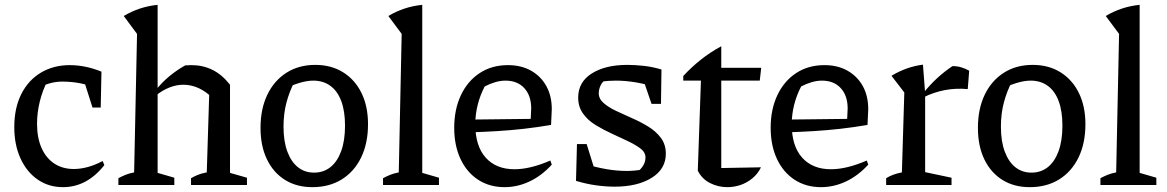

<svg xmlns="http://www.w3.org/2000/svg" viewBox="-20 -764 4820 793"><path d="M240 9Q181 9 135.5 -22.5Q90 -54 64.5 -110Q39 -166 39 -239Q39 -318 68 -375.5Q97 -433 149 -464Q201 -495 268 -495Q301 -495 334.5 -488Q368 -481 399 -468L385 -397Q317 -427 237 -427Q211 -427 186 -420Q161 -413 137 -400L178 -434Q156 -392 144.5 -345.5Q133 -299 133 -253Q133 -194 152 -152Q171 -110 205 -88Q239 -66 285 -66Q312 -66 342 -74Q372 -82 404 -99L411 -82Q339 9 240 9ZM362 -320 315 -468H399L396 -320Z M469 0V-28Q482 -35 497.5 -41.5Q513 -48 534 -52L546 -624L491 -698Q523 -717 557.5 -728.5Q592 -740 631 -744V-50L700 -30V0ZM769 0V-28Q781 -35 796.5 -41.5Q812 -48 834 -52L844 -372L930 -414V-50L1000 -30V0ZM624 -370 622 -390Q649 -424 680 -449.5Q711 -475 745 -494Q752 -494 758.5 -494.5Q765 -495 771 -495Q818 -495 857.5 -475.5Q897 -456 930 -414L844 -372Q794 -414 737 -414Q681 -414 624 -370Z M1270 9Q1205 9 1157 -21Q1109 -51 1082.5 -106Q1056 -161 1056 -236Q1056 -314 1084 -372.5Q1112 -431 1163 -463.5Q1214 -496 1282 -496Q1348 -496 1397 -465.5Q1446 -435 1473 -380Q1500 -325 1500 -251Q1500 -172 1471.5 -113.5Q1443 -55 1391.5 -23Q1340 9 1270 9ZM1277 -51Q1316 -51 1344.5 -73.5Q1373 -96 1389 -139.5Q1405 -183 1405 -245Q1405 -305 1389.5 -346.5Q1374 -388 1344.5 -409.5Q1315 -431 1274 -431Q1248 -431 1216.5 -421.5Q1185 -412 1145 -393L1198 -430Q1175 -386 1163 -340Q1151 -294 1151 -241Q1151 -180 1167 -137.5Q1183 -95 1211 -73Q1239 -51 1277 -51Z M1562 0V-28Q1575 -35 1590.5 -41.5Q1606 -48 1627 -52L1639 -624L1584 -698Q1616 -717 1650.5 -728.5Q1685 -740 1724 -744V-50L1793 -30V0Z M2064 9Q2002 9 1955 -21.5Q1908 -52 1882 -107.5Q1856 -163 1856 -236Q1856 -312 1883.5 -370.5Q1911 -429 1961 -462Q2011 -495 2078 -495Q2133 -495 2173.5 -472Q2214 -449 2236.5 -408.5Q2259 -368 2259 -313L2256 -248Q2197 -238 2143.5 -232Q2090 -226 2034 -222.5Q1978 -219 1910 -217L1911 -270L2172 -273L2174 -316Q2174 -369 2145.5 -400Q2117 -431 2068 -431Q2047 -431 2025 -424.5Q2003 -418 1982 -407Q1963 -371 1953 -331Q1943 -291 1943 -251Q1943 -161 1986 -113Q2029 -65 2105 -65Q2170 -65 2253 -101L2259 -84Q2217 -38 2167 -14.5Q2117 9 2064 9Z M2518 7Q2483 7 2442.5 1.5Q2402 -4 2359 -17L2395 -87Q2441 -73 2484 -65.5Q2527 -58 2569 -58Q2585 -58 2600.5 -59.5Q2616 -61 2632 -63L2598 -45Q2618 -55 2632 -73.5Q2646 -92 2646 -113Q2646 -135 2625.5 -150.5Q2605 -166 2573.5 -181Q2542 -196 2507 -212Q2472 -228 2440 -247.5Q2408 -267 2388 -295Q2368 -323 2368 -361Q2368 -425 2424 -460.5Q2480 -496 2571 -496Q2603 -496 2639 -492Q2675 -488 2712 -477L2687 -404Q2643 -418 2602 -424.5Q2561 -431 2524 -431Q2509 -431 2494 -430Q2479 -429 2462 -427L2490 -440Q2470 -430 2461.5 -413Q2453 -396 2453 -379Q2453 -356 2473 -338.5Q2493 -321 2524.5 -306Q2556 -291 2591.5 -275.5Q2627 -260 2658.5 -240.5Q2690 -221 2710 -194Q2730 -167 2730 -129Q2730 -66 2671.5 -29.5Q2613 7 2518 7ZM2359 -17 2363 -169H2403L2450 -18ZM2671 -335 2622 -478 2712 -477 2710 -335Z M2959 -573V-484H3124L3118 -431H2959V-70L3123 -73Q3110 -46 3087.5 -27.5Q3065 -9 3038.5 0Q3012 9 2984 9Q2946 9 2912.5 -8Q2879 -25 2862 -59L2875 -431H2802V-450Q2835 -486 2874 -517Q2913 -548 2959 -573Z M3371 9Q3309 9 3262 -21.5Q3215 -52 3189 -107.5Q3163 -163 3163 -236Q3163 -312 3190.5 -370.5Q3218 -429 3268 -462Q3318 -495 3385 -495Q3440 -495 3480.5 -472Q3521 -449 3543.5 -408.5Q3566 -368 3566 -313L3563 -248Q3504 -238 3450.5 -232Q3397 -226 3341 -222.5Q3285 -219 3217 -217L3218 -270L3479 -273L3481 -316Q3481 -369 3452.5 -400Q3424 -431 3375 -431Q3354 -431 3332 -424.5Q3310 -418 3289 -407Q3270 -371 3260 -331Q3250 -291 3250 -251Q3250 -161 3293 -113Q3336 -65 3412 -65Q3477 -65 3560 -101L3566 -84Q3524 -38 3474 -14.5Q3424 9 3371 9Z M3977 -396Q3881 -405 3794 -362V-380Q3821 -414 3851 -441.5Q3881 -469 3914 -491Q3933 -491 3950 -486Q3967 -481 3983 -472ZM3640 0V-28Q3653 -36 3668.5 -42Q3684 -48 3705 -52L3715 -382L3662 -451Q3723 -488 3792 -497L3801 -379V-53L3910 -30V0Z M4233 9Q4168 9 4120 -21Q4072 -51 4045.5 -106Q4019 -161 4019 -236Q4019 -314 4047 -372.5Q4075 -431 4126 -463.5Q4177 -496 4245 -496Q4311 -496 4360 -465.5Q4409 -435 4436 -380Q4463 -325 4463 -251Q4463 -172 4434.5 -113.5Q4406 -55 4354.5 -23Q4303 9 4233 9ZM4240 -51Q4279 -51 4307.5 -73.5Q4336 -96 4352 -139.5Q4368 -183 4368 -245Q4368 -305 4352.5 -346.5Q4337 -388 4307.5 -409.5Q4278 -431 4237 -431Q4211 -431 4179.5 -421.5Q4148 -412 4108 -393L4161 -430Q4138 -386 4126 -340Q4114 -294 4114 -241Q4114 -180 4130 -137.5Q4146 -95 4174 -73Q4202 -51 4240 -51Z M4525 0V-28Q4538 -35 4553.5 -41.5Q4569 -48 4590 -52L4602 -624L4547 -698Q4579 -717 4613.5 -728.5Q4648 -740 4687 -744V-50L4756 -30V0Z"/></svg>

Font: Piazzolla 24pt Medium
Style: Regular
Weight: 500
Designer: Juan Pablo del Peral
Foundry: Huerta Tipografica
Version: Version 2.005